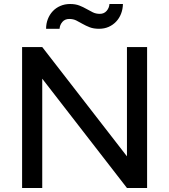

<svg xmlns="http://www.w3.org/2000/svg" viewBox="-20 -934 841 954"><path d="M189.9 0H89.8V-700.2H189.9L610.8 -157.2V-700.2H710.9V0H610.8L189.9 -543ZM209 -791Q209 -816.9 217.8 -839.4Q226.6 -861.8 242.2 -878.4Q257.8 -895 279.8 -904.5Q301.8 -914.1 328.1 -914.1Q355 -914.1 374.3 -906.5Q393.6 -898.9 409.7 -889.6Q425.8 -880.4 441.2 -872.8Q456.5 -865.2 476.1 -865.2Q497.1 -865.2 509.8 -879.9Q522.5 -894.5 523.9 -914.1H590.8Q590.3 -888.2 581.5 -865.7Q572.8 -843.3 557.1 -826.7Q541.5 -810.1 520 -800.5Q498.5 -791 472.2 -791Q444.8 -791 425.5 -798.6Q406.2 -806.2 390.1 -815.4Q374 -824.7 358.9 -832.3Q343.8 -839.8 324.2 -839.8Q302.7 -839.8 290 -825.2Q277.3 -810.5 275.9 -791Z"/></svg>

Font: Aldrich [RUS by Daymarius]
Style: Regular
Weight: 400
Designer: Matthew Desmond
Foundry: Matthew Desmond
Version: Version 1.002 August 24, 2018